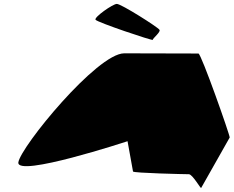

<svg xmlns="http://www.w3.org/2000/svg" viewBox="-20 -976 1196 983"><path d="M74 -145C62 -65 633 -253 633 -253L661 -98C661 -90 928 -84 947 -84C966 -84 1009 -6 1010 -14L1156 -272C1158 -282 1010 -702 996 -702C996 -702 755 -703 616 -703C477 -703 86 -225 74 -145ZM469 -875C477 -862 762 -766 762 -772C762 -780 806 -814 796 -824C788 -837 601 -956 578 -956C558 -956 461 -888 469 -875Z"/></svg>

Font: Ampere
Style: UltExtIta
Weight: 400
Version: Version 1